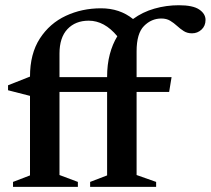

<svg xmlns="http://www.w3.org/2000/svg" viewBox="-20 -732 825 752"><path d="M285 0H31V-19.5L97.5 -45V-356.5L11.5 -378.5V-398L97.5 -432Q97.5 -521.5 136 -581Q174.5 -640.5 237.8 -670Q301 -699.5 375.5 -699.5Q449 -699.5 501 -657.5Q538.5 -685 584.8 -698.2Q631 -711.5 680.5 -711.5Q735.5 -711.5 760.2 -694.8Q785 -678 785 -654Q785 -630.5 769.2 -616Q753.5 -601.5 732 -601.5Q713.5 -601.5 699.8 -610.2Q686 -619 673.5 -630.5Q661 -642 646.5 -650.8Q632 -659.5 612 -659.5Q573 -659.5 544 -630.2Q515 -601 515 -531V-430H652L642.5 -372H515V-46.5L591.5 -19.5V0H333V-19.5L399.5 -45V-372H213V-46.5L285 -19.5ZM213 -522V-430H399.5V-430.5Q399.5 -479.5 410 -519.2Q420.5 -559 439.5 -590Q389 -651 327.5 -651Q275.5 -651 244.2 -618Q213 -585 213 -522Z"/></svg>

Font: Newsreader Text SemiBold
Style: Regular
Weight: 600
Designer: Hugues Gentile
Foundry: Production Type
Version: Version 1.001